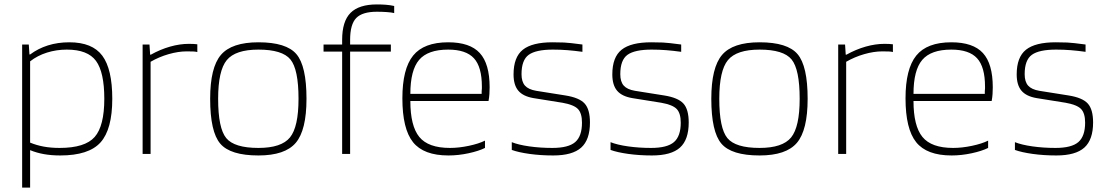

<svg xmlns="http://www.w3.org/2000/svg" viewBox="-20 -695 5000 867"><path d="M116 152H80V-494H110L113 -449H116Q152 -476 196.5 -490Q241 -504 293 -504Q397 -504 442 -443.5Q487 -383 487 -249Q487 -111 434 -52Q381 7 252 7Q212 7 178.5 1Q145 -5 116 -17ZM451 -249Q451 -369 413.5 -420Q376 -471 282 -471Q235 -471 192 -457.5Q149 -444 116 -418V-51Q145 -39 177.5 -33Q210 -27 249 -27Q364 -27 407.5 -76.5Q451 -126 451 -249Z M660 0H624V-494H655L658 -448H661Q704 -472 748 -484.5Q792 -497 833 -497Q843 -497 854 -496.5Q865 -496 871 -495V-460Q864 -462 853 -462.5Q842 -463 823 -463Q785 -463 741.5 -450.5Q698 -438 660 -416Z M1364 -249Q1364 -107 1315.5 -50Q1267 7 1147 7Q1020 7 974.5 -46.5Q929 -100 929 -249Q929 -390 977.5 -447Q1026 -504 1147 -504Q1273 -504 1318.5 -450.5Q1364 -397 1364 -249ZM965 -249Q965 -116 1001.5 -71.5Q1038 -27 1147 -27Q1251 -27 1289.5 -74.5Q1328 -122 1328 -249Q1328 -382 1291.5 -426.5Q1255 -471 1147 -471Q1043 -471 1004 -423.5Q965 -376 965 -249Z M1525 -462H1441V-494H1525V-515Q1525 -599 1563 -637Q1601 -675 1682 -675Q1704 -675 1723 -673.5Q1742 -672 1760 -668V-636Q1748 -639 1726.5 -640.5Q1705 -642 1682 -642Q1616 -642 1588.5 -613.5Q1561 -585 1561 -515V-494H1745V-462H1561V0H1525Z M2170 -60V-27Q2142 -13 2096 -3Q2050 7 2005 7Q1893 7 1845 -53Q1797 -113 1797 -251Q1797 -384 1845.5 -444Q1894 -504 2004 -504Q2102 -504 2146.5 -455.5Q2191 -407 2191 -301Q2191 -286 2190 -270.5Q2189 -255 2186 -239H1833Q1833 -126 1873.5 -76.5Q1914 -27 2012 -27Q2052 -27 2097 -36.5Q2142 -46 2170 -60ZM2156 -304Q2156 -393 2120 -432Q2084 -471 2004 -471Q1912 -471 1872.5 -424.5Q1833 -378 1833 -271H2155Q2155 -273 2155 -275.5Q2155 -278 2155 -283Q2156 -291 2156 -295.5Q2156 -300 2156 -304Z M2477 -471Q2400 -471 2367.5 -447.5Q2335 -424 2335 -360Q2335 -326 2350.5 -308.5Q2366 -291 2401 -285L2533 -264Q2596 -254 2620 -227.5Q2644 -201 2644 -142Q2644 -64 2604.5 -28.5Q2565 7 2478 7Q2421 7 2371 0Q2321 -7 2291 -18V-53Q2321 -41 2370 -34Q2419 -27 2474 -27Q2547 -27 2577.5 -53.5Q2608 -80 2608 -141Q2608 -184 2589.5 -203Q2571 -222 2520 -231L2389 -252Q2342 -260 2320.5 -285.5Q2299 -311 2299 -359Q2299 -437 2341 -470.5Q2383 -504 2475 -504Q2503 -504 2527 -503Q2551 -502 2610 -494V-461Q2574 -466 2542 -468.5Q2510 -471 2477 -471Z M2923 -471Q2846 -471 2813.5 -447.5Q2781 -424 2781 -360Q2781 -326 2796.5 -308.5Q2812 -291 2847 -285L2979 -264Q3042 -254 3066 -227.5Q3090 -201 3090 -142Q3090 -64 3050.5 -28.5Q3011 7 2924 7Q2867 7 2817 0Q2767 -7 2737 -18V-53Q2767 -41 2816 -34Q2865 -27 2920 -27Q2993 -27 3023.5 -53.5Q3054 -80 3054 -141Q3054 -184 3035.5 -203Q3017 -222 2966 -231L2835 -252Q2788 -260 2766.5 -285.5Q2745 -311 2745 -359Q2745 -437 2787 -470.5Q2829 -504 2921 -504Q2949 -504 2973 -503Q2997 -502 3056 -494V-461Q3020 -466 2988 -468.5Q2956 -471 2923 -471Z M3627 -249Q3627 -107 3578.5 -50Q3530 7 3410 7Q3283 7 3237.5 -46.5Q3192 -100 3192 -249Q3192 -390 3240.5 -447Q3289 -504 3410 -504Q3536 -504 3581.5 -450.5Q3627 -397 3627 -249ZM3228 -249Q3228 -116 3264.5 -71.5Q3301 -27 3410 -27Q3514 -27 3552.5 -74.5Q3591 -122 3591 -249Q3591 -382 3554.5 -426.5Q3518 -471 3410 -471Q3306 -471 3267 -423.5Q3228 -376 3228 -249Z M3801 0H3765V-494H3796L3799 -448H3802Q3845 -472 3889 -484.5Q3933 -497 3974 -497Q3984 -497 3995 -496.5Q4006 -496 4012 -495V-460Q4005 -462 3994 -462.5Q3983 -463 3964 -463Q3926 -463 3882.5 -450.5Q3839 -438 3801 -416Z M4442 -60V-27Q4414 -13 4368 -3Q4322 7 4277 7Q4165 7 4117 -53Q4069 -113 4069 -251Q4069 -384 4117.5 -444Q4166 -504 4276 -504Q4374 -504 4418.5 -455.5Q4463 -407 4463 -301Q4463 -286 4462 -270.5Q4461 -255 4458 -239H4105Q4105 -126 4145.5 -76.5Q4186 -27 4284 -27Q4324 -27 4369 -36.5Q4414 -46 4442 -60ZM4428 -304Q4428 -393 4392 -432Q4356 -471 4276 -471Q4184 -471 4144.5 -424.5Q4105 -378 4105 -271H4427Q4427 -273 4427 -275.5Q4427 -278 4427 -283Q4428 -291 4428 -295.5Q4428 -300 4428 -304Z M4749 -471Q4672 -471 4639.5 -447.5Q4607 -424 4607 -360Q4607 -326 4622.5 -308.5Q4638 -291 4673 -285L4805 -264Q4868 -254 4892 -227.5Q4916 -201 4916 -142Q4916 -64 4876.5 -28.5Q4837 7 4750 7Q4693 7 4643 0Q4593 -7 4563 -18V-53Q4593 -41 4642 -34Q4691 -27 4746 -27Q4819 -27 4849.5 -53.5Q4880 -80 4880 -141Q4880 -184 4861.5 -203Q4843 -222 4792 -231L4661 -252Q4614 -260 4592.5 -285.5Q4571 -311 4571 -359Q4571 -437 4613 -470.5Q4655 -504 4747 -504Q4775 -504 4799 -503Q4823 -502 4882 -494V-461Q4846 -466 4814 -468.5Q4782 -471 4749 -471Z"/></svg>

Font: Blinker ExtraLight
Style: Regular
Weight: 200
Designer: Juergen Huber
Foundry: supertype
Version: Version 1.017;hotconv 1.0.117;makeotfexe 2.5.65602